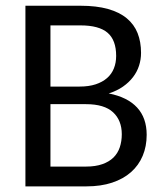

<svg xmlns="http://www.w3.org/2000/svg" viewBox="-20 -662 584 682"><path d="M70.3 0V-641.6H266.1Q322.8 -641.6 363.5 -630.1Q404.3 -618.7 430.4 -596.9Q456.5 -575.2 468.8 -544.2Q481 -513.2 481 -474.1Q481 -450.7 473.9 -428.7Q466.8 -406.7 452.6 -388.2Q438.5 -369.6 417 -354.5Q395.5 -339.4 366.2 -330.1Q433.1 -316.9 467 -280Q501 -243.2 501 -183.1Q501 -142.1 486.8 -108.4Q472.7 -74.7 445.3 -50.5Q418 -26.4 378.2 -13.2Q338.4 0 287.1 0ZM159.2 -292V-70.3H285.6Q319.3 -70.3 343.5 -78.9Q367.7 -87.4 383.1 -102.5Q398.4 -117.7 405.5 -138.9Q412.6 -160.2 412.6 -185.1Q412.6 -234.4 381.6 -263.2Q350.6 -292 285.6 -292ZM159.2 -354.5H262.7Q295.4 -354.5 319.8 -362.5Q344.2 -370.6 360.4 -384.8Q376.5 -398.9 384.5 -418.9Q392.6 -439 392.6 -463.4Q392.6 -519.5 362.1 -545.7Q331.5 -571.8 266.1 -571.8H159.2Z"/></svg>

Font: Carlito
Style: Regular
Weight: 400
Designer: Lukasz Dziedzic
Foundry: tyPoland Lukasz Dziedzic
Version: Version 1.103; Beta1; all basic design good, some composites